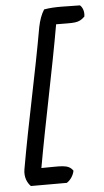

<svg xmlns="http://www.w3.org/2000/svg" viewBox="-55 -694 458 847"><g transform="rotate(-5 174.0 -271.0)"><path d="M25 41C19 76 32 102 47 117H206C221 108 236 88 240 66C219 35 186 42 100 42C136 -161 185 -383 220 -584C302 -584 318 -579 347 -607C351 -629 343 -649 332 -658C275 -658 224 -663 173 -654C160 -634 151 -608 145 -579C108 -369 62 -170 25 41Z"/></g></svg>

Font: Snowfall
Style: Obl
Weight: 400
Designer: Jasper
Foundry: Cannot Into Space Fonts
Version: Version 0.9